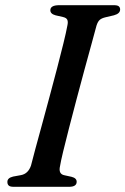

<svg xmlns="http://www.w3.org/2000/svg" viewBox="-20 -720 483 740"><path d="M211.5 -80.5Q204 -49 228.5 -44.5L256 -38.5Q275.5 -33.5 275.5 -19.5Q275.5 0 246 0H33Q18.5 0 13.5 -5Q8.5 -10 8.5 -18Q7.5 -34 30.5 -39.5L60.5 -45Q88.5 -50 99.5 -82Q105 -104.5 116.2 -145.8Q127.5 -187 141.8 -239.5Q156 -292 171.2 -348.2Q186.5 -404.5 200.2 -457.5Q214 -510.5 224.5 -553.2Q235 -596 239.5 -620.5Q243 -635.5 239.5 -643.5Q236 -651.5 222.5 -654.5L194 -661Q174 -666.5 174 -680.5Q174 -700 208.5 -700H419Q433 -700 438 -695.5Q443 -691 443 -683.5Q443 -667.5 419 -661L387 -653.5Q372 -650 364.5 -643.5Q357 -637 352 -621.5Q345 -596 332.8 -550.8Q320.5 -505.5 305.2 -450Q290 -394.5 274.8 -336.5Q259.5 -278.5 246 -226.2Q232.5 -174 223.2 -135.2Q214 -96.5 211.5 -80.5Z"/></svg>

Font: Fraunces 9pt S000
Style: Italic
Weight: 400
Italic angle: -16°
Version: Version 1.000; ttfautohint (v1.8.3)